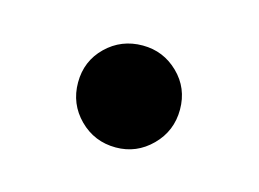

<svg xmlns="http://www.w3.org/2000/svg" viewBox="-37 -547 326 242"><g transform="rotate(15 125.5 -425.5)"><path d="M126 -359Q98 -359 78.5 -378.5Q59 -398 59 -426Q59 -454 78.5 -473Q98 -492 126 -492Q153 -492 172.5 -473Q192 -454 192 -426Q192 -398 172.5 -378.5Q153 -359 126 -359Z"/></g></svg>

Font: Zen Kaku Gothic Antique Medium
Style: Regular
Weight: 500
Designer: Yoshimichi Ohira
Foundry: Positype
Version: Version 1.002